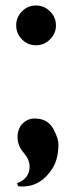

<svg xmlns="http://www.w3.org/2000/svg" viewBox="-20 -566 270 700"><path d="M162.5 -422.5Q141 -401 111 -401Q81 -401 60 -422.5Q39 -444 39 -473.5Q39 -503 60 -524.5Q81 -546 111 -546Q141 -546 162.5 -524.5Q184 -503 184 -473.5Q184 -444 162.5 -422.5ZM42 102Q88 85 88 41Q88 16 66 -9.5Q44 -35 44 -66Q44 -97 62.5 -115.5Q81 -134 106 -134Q159 -134 179 -87Q193 -59 193 -40Q193 15 170 50Q128 114 62 114Q54 114 46 113Z"/></svg>

Font: Cinzel Decorative
Style: Bold
Weight: 700
Version: Version 1.002;PS 001.002;hotconv 1.0.56;makeotf.lib2.0.21325